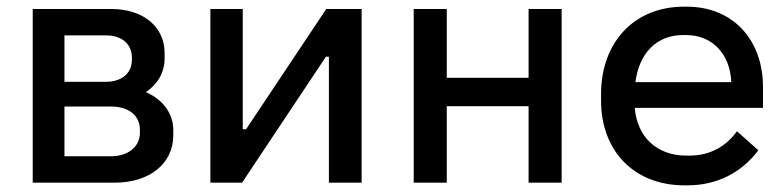

<svg xmlns="http://www.w3.org/2000/svg" viewBox="-20 -547 2344 575"><path d="M78 0H324C428 0 499 -57 499 -142V-157C499 -207 468 -249 417 -271C452 -295 473 -330 473 -372V-388C473 -467 409 -520 314 -520H78ZM173 -302V-441H298C345 -441 375 -415 375 -374V-368C375 -328 345 -302 297 -302ZM173 -79V-228H312C366 -228 399 -201 399 -158V-149C399 -108 364 -79 312 -79Z M610 0H705L956 -377H965V0H1063V-520H957L717 -160H707V-520H610Z M1219 0H1318V-229H1563V0H1662V-520H1563V-314H1318V-520H1219Z M2029 8H2040C2128 8 2202 -31 2251 -97L2187 -154C2158 -113 2111 -81 2045 -81H2035C1947 -81 1888 -137 1881 -224H2265V-286C2265 -430 2173 -527 2037 -527H2028C1880 -527 1780 -421 1780 -265V-246C1780 -94 1880 8 2029 8ZM1883 -301C1894 -388 1947 -442 2025 -442H2035C2112 -442 2166 -387 2170 -302V-301Z"/></svg>

Font: Fixel Text Medium
Style: Regular
Weight: 500
Width: 4
Designer: AlfaBravo + MacPaw
Foundry: Kyrylo Tkachov, Marchela Mozhyna, Serhii Makarenko, Maria Weinstein, Zakhar Kryvoshyya
Version: Version 1.211